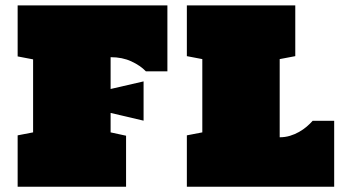

<svg xmlns="http://www.w3.org/2000/svg" viewBox="-20 -708 1306 728"><path d="M399.4 -370.6 524.4 -399.4V-250.5L399.4 -279.8V-206.1L458 -193.4V0H46.9V-194.8L105.5 -206.1V-482.9L46.9 -494.1V-687.5H614.7V-437.5H533.2Q512.2 -459.5 478 -475.3Q443.8 -491.2 399.4 -491.2ZM1040.5 -187.5Q1061 -187.5 1079.6 -193.1Q1098.1 -198.7 1114 -207.8Q1129.9 -216.8 1142.8 -227.8Q1155.8 -238.8 1165.5 -250H1247.1V0H688.5V-194.8L747.1 -206.1V-483.9L688.5 -495.1V-687.5H1099.6V-495.1L1040.5 -483.9Z"/></svg>

Font: Holtwood One SC
Style: Regular
Weight: 400
Version: Version 1.000